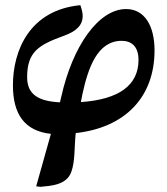

<svg xmlns="http://www.w3.org/2000/svg" viewBox="-20 -507 645 743"><path d="M137 216C178 212 238 209 256 158C271 116 267 68 273 8C463 -13 578 -130 578 -312C578 -408 539 -472 468 -472C362 -472 261 -330 217 -132L212 -111C131 -115 85 -140 85 -208C85 -306 129 -333 226 -368C280 -387 300 -413 300 -445C300 -458 296 -472 291 -487C94 -468 30 -311 30 -177C30 -64 76 0 177 11L120 214ZM293 -112 299 -143C321 -243 356 -349 451 -349C488 -349 516 -328 516 -275C516 -177 440 -122 293 -112Z"/></svg>

Font: STIX Two Text
Style: Bold Italic
Weight: 700
Italic angle: -12°
Designer: Ross Mills, John Hudson & Paul Hanslow, Tiro Typeworks Ltd; with prior portions MicroPress Inc. and Coen Hoffman, Elsevi
Foundry: Tiro Typeworks Ltd
Version: Version 2.13 b171